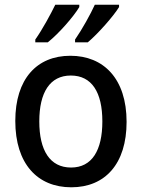

<svg xmlns="http://www.w3.org/2000/svg" viewBox="-20 -786 603 816"><path d="M299 -618V-606H353C396 -642 463 -718 486 -756V-766H383C366 -728 329 -661 299 -618ZM130 -618V-606H183C231 -644 294 -717 317 -756V-766H215C196 -727 161 -662 130 -618ZM283 10C427 10 518 -90 518 -268C518 -452 420 -549 279 -549C136 -549 45 -450 45 -272C45 -90 139 10 283 10ZM282 -74C192 -74 147 -147 147 -270C147 -393 192 -465 281 -465C370 -465 415 -394 415 -270C415 -147 371 -74 282 -74Z"/></svg>

Font: Noto Sans Mono SemiCondensed Medium
Style: Regular
Weight: 500
Width: 4
Designer: Monotype Design Team
Foundry: Monotype Imaging Inc.
Version: Version 2.014